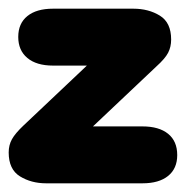

<svg xmlns="http://www.w3.org/2000/svg" viewBox="-27 -422 428 442"><path d="M187 -131 333 -269Q353 -287 360 -300.5Q367 -314 367 -331Q367 -370 341 -386Q315 -402 280 -402H95Q57 -402 36 -385Q15 -368 15 -337Q15 -306 36 -288.5Q57 -271 95 -271H173L27 -133Q8 -115 0.5 -101.5Q-7 -88 -7 -71Q-7 -32 19 -16Q45 0 79 0H301Q339 0 360 -17Q381 -34 381 -65Q381 -97 360 -114Q339 -131 301 -131Z"/></svg>

Font: Beiruti Black
Style: Regular
Weight: 900
Designer: Arlette Boutros
Foundry: Boutros
Version: Version 1.41